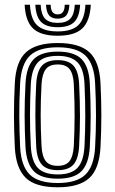

<svg xmlns="http://www.w3.org/2000/svg" viewBox="-20 -793 494 822"><path d="M227.2 8.8Q131.2 8.8 89.8 -32Q48.2 -72.8 43.5 -162Q40 -232.2 39.8 -298Q39.5 -363.8 43.5 -438.5Q48.5 -530.8 92 -569.8Q135.5 -608.8 227.2 -608.8Q320.5 -608.8 363 -569.1Q405.5 -529.5 410.2 -438.2Q413.8 -368 413.9 -300.5Q414 -233 410.2 -162Q405 -69.5 361.9 -30.4Q318.8 8.8 227.2 8.8ZM227.2 -9.5Q309 -9.5 345.9 -45.6Q382.8 -81.8 387.2 -163.2Q391 -232.8 391 -297.9Q391 -363 387.2 -437Q383.2 -518 346.6 -554.2Q310 -590.5 227.2 -590.5Q145.5 -590.5 108.2 -554.8Q71 -519 66.2 -437Q62.2 -357 62.6 -294.2Q63 -231.5 66.2 -163.2Q70.5 -82.2 107.2 -45.9Q144 -9.5 227.2 -9.5ZM227.2 -28Q155 -28 124 -60.8Q93 -93.5 89 -165Q85.5 -235.5 85.4 -298.9Q85.2 -362.2 89.2 -435.8Q93.2 -509.5 125.6 -540.8Q158 -572 227.2 -572Q297.5 -572 329.1 -540.1Q360.8 -508.2 364.5 -436.2Q368.2 -361 368.2 -298.4Q368.2 -235.8 364.5 -164.5Q360.5 -92.8 329.1 -60.4Q297.8 -28 227.2 -28ZM227.2 -46.2Q285 -46.2 311.5 -74.1Q338 -102 341.8 -166.8Q345 -232 345.1 -295.1Q345.2 -358.2 341.8 -434Q338.5 -499.2 311.4 -526.5Q284.2 -553.8 227.2 -553.8Q167.2 -553.8 141.4 -525Q115.5 -496.2 112 -433.8Q108.5 -366.8 108.4 -303.2Q108.2 -239.8 112 -165.8Q115.5 -102 142 -74.1Q168.5 -46.2 227.2 -46.2ZM227.2 -64.5Q180.8 -64.5 159.2 -88.2Q137.8 -112 135 -166.5Q131.5 -237.5 131.4 -300Q131.2 -362.5 135 -433Q138 -488.5 159.8 -512Q181.5 -535.5 227.2 -535.5Q273.2 -535.5 294.6 -511.8Q316 -488 318.8 -433.2Q322.5 -356.8 322.4 -294.1Q322.2 -231.5 318.8 -167.5Q315.8 -112.5 294.5 -88.5Q273.2 -64.5 227.2 -64.5ZM227.2 -83Q261.8 -83 277.5 -103Q293.2 -123 296 -168.5Q299 -231.5 299.4 -292.5Q299.8 -353.5 296 -432.2Q293.8 -476.8 278 -496.9Q262.2 -517 227.2 -517Q191.2 -517 175.8 -496.4Q160.2 -475.8 157.8 -432Q154 -359.5 154.1 -299.6Q154.2 -239.8 157.8 -167.5Q160.2 -123.5 176 -103.2Q191.8 -83 227.2 -83ZM227 -640Q154.5 -640 121.8 -670.9Q89 -701.8 85.5 -772.8H108.2Q111.2 -711.5 138.9 -685Q166.5 -658.5 227 -658.5Q287.5 -658.5 315 -685Q342.5 -711.5 345.8 -772.8H368.8Q364.8 -701.8 331.9 -670.9Q299 -640 227 -640ZM227 -676.5Q178.2 -676.5 156 -698.9Q133.8 -721.2 131.2 -772.8H154Q156 -731.2 173 -713.1Q190 -695 227 -695Q264 -695 281 -713.1Q298 -731.2 300.2 -772.8H323Q320.2 -721.2 298 -698.9Q275.8 -676.5 227 -676.5ZM227 -713.2Q201.8 -713.2 190.1 -727.1Q178.5 -741 177 -772.8H197Q197.2 -731.5 227 -731.5Q257.2 -731.5 257 -772.8H277.2Q275.5 -741 263.9 -727.1Q252.2 -713.2 227 -713.2Z"/></svg>

Font: Big Shoulders Inline Text
Style: Bold
Weight: 700
Designer: Patric King
Foundry: XO Type Co
Version: Version 1.000